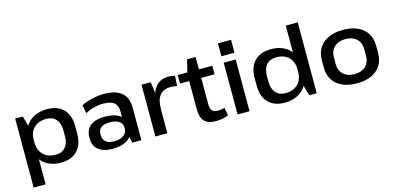

<svg xmlns="http://www.w3.org/2000/svg" viewBox="-79 -1250 3999 1936"><g transform="rotate(-15 1921.0 -282.0)"><path d="M409 9Q331 9 272.5 -23Q214 -55 181.5 -113.5Q149 -172 149 -251V-293Q149 -372 181.5 -429.5Q214 -487 273.5 -518Q333 -549 412 -549Q523 -549 583 -486Q643 -423 643 -308V-232Q643 -117 582 -54Q521 9 409 9ZM78 -540H158L203 -374V180H78ZM380 -82Q445 -82 481 -123.5Q517 -165 517 -238V-300Q517 -374 481 -415Q445 -456 380 -456Q297 -456 250 -410Q203 -364 203 -283V-259Q203 -177 250.5 -129.5Q298 -82 380 -82Z M1122 -187V-338Q1122 -399 1086 -427.5Q1050 -456 972 -456Q924 -456 876 -443.5Q828 -431 785 -407L768 -494Q798 -510 838 -522.5Q878 -535 921.5 -542Q965 -549 1004 -549Q1128 -549 1189.5 -496.5Q1251 -444 1251 -338V0H1155ZM948 9Q856 9 804 -32Q752 -73 752 -146V-169Q752 -243 804.5 -284Q857 -325 953 -325Q1053 -325 1111 -285.5Q1169 -246 1169 -173V-149Q1169 -75 1110.5 -33Q1052 9 948 9ZM984 -60Q1046 -60 1082.5 -86Q1119 -112 1119 -156V-169Q1119 -211 1084.5 -234Q1050 -257 988 -257Q931 -257 899.5 -235Q868 -213 868 -165V-154Q868 -109 898.5 -84.5Q929 -60 984 -60Z M1397 -540H1493L1522 -334V0H1397ZM1490 -284Q1490 -415 1538.5 -482Q1587 -549 1679 -549Q1696 -549 1713 -547Q1730 -545 1747 -540L1740 -434Q1708 -442 1673 -442Q1598 -442 1560 -394.5Q1522 -347 1522 -251Z M2027 9Q1946 9 1908.5 -31.5Q1871 -72 1871 -157V-524L1907 -669H1996V-178Q1996 -129 2014.5 -108.5Q2033 -88 2078 -88Q2094 -88 2111 -90.5Q2128 -93 2144 -100L2160 -17Q2142 -9 2120 -3Q2098 3 2074 6Q2050 9 2027 9ZM1775 -540H2136V-451H1775Z M2380 -540V0H2255V-540ZM2386 -744V-609H2249V-744Z M2747 9Q2637 9 2576.5 -54Q2516 -117 2516 -232V-308Q2516 -423 2577 -486Q2638 -549 2750 -549Q2828 -549 2886.5 -518Q2945 -487 2977.5 -429.5Q3010 -372 3010 -293V-251Q3010 -172 2977.5 -113.5Q2945 -55 2885.5 -23Q2826 9 2747 9ZM2779 -82Q2862 -82 2909 -129.5Q2956 -177 2956 -259V-283Q2956 -364 2909 -410Q2862 -456 2779 -456Q2714 -456 2677.5 -415Q2641 -374 2641 -300V-238Q2641 -165 2678 -123.5Q2715 -82 2779 -82ZM2956 -166V-740H3081V0H3003Z M3501 9Q3413 9 3349 -20Q3285 -49 3251 -103Q3217 -157 3217 -232V-308Q3217 -383 3251.5 -437Q3286 -491 3349.5 -520Q3413 -549 3501 -549Q3589 -549 3652.5 -520Q3716 -491 3750 -437Q3784 -383 3784 -308V-232Q3784 -157 3750 -103Q3716 -49 3652.5 -20Q3589 9 3501 9ZM3501 -87Q3573 -87 3616 -126.5Q3659 -166 3659 -234V-306Q3659 -374 3616 -413.5Q3573 -453 3501 -453Q3429 -453 3385.5 -413Q3342 -373 3342 -306V-234Q3342 -167 3385 -127Q3428 -87 3501 -87Z"/></g></svg>

Font: Pathway Extreme 28pt SemiBold
Style: Regular
Weight: 600
Designer: Eduardo Rodriguez Tunni
Foundry: Eduardo Rodriguez Tunni
Version: Version 1.001;gftools[0.9.26]